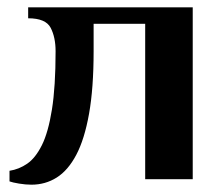

<svg xmlns="http://www.w3.org/2000/svg" viewBox="-20 -490 607 525"><path d="M66 15Q50 15 32 12Q14 9 6 6V-23Q32 -27 54.5 -42.5Q77 -58 94.5 -93Q112 -128 122 -190.5Q132 -253 132 -350Q132 -388 118.5 -414Q105 -440 57 -440V-470H507V0H377V-425H236V-350Q236 -249 223.5 -179Q211 -109 188.5 -66.5Q166 -24 135 -4.5Q104 15 66 15Z"/></svg>

Font: El Messiri
Style: Regular
Weight: 400
Designer: Mohamed Gaber
Foundry: Kief Type Foundry
Version: Version 2.020